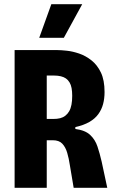

<svg xmlns="http://www.w3.org/2000/svg" viewBox="-20 -900 552 920"><path d="M50 0V-660H255Q272 -660 300 -657Q328 -654 359 -643.5Q390 -633 418 -611Q446 -589 463.5 -552.5Q481 -516 481 -459Q481 -428 474 -401.5Q467 -375 451 -353Q435 -331 408 -315.5Q381 -300 341 -291V-282Q388 -276 412 -253.5Q436 -231 447 -198Q458 -165 467 -126L494 0H333L315 -107Q310 -141 302 -168Q294 -195 278.5 -211.5Q263 -228 233 -228H204V0ZM204 -330H235Q254 -330 268 -333.5Q282 -337 293 -345.5Q304 -354 311.5 -367Q319 -380 322.5 -398.5Q326 -417 326 -441Q326 -462 323 -478Q320 -494 313 -505.5Q306 -517 296 -524Q286 -531 271.5 -534.5Q257 -538 239 -538H204ZM286 -719H168L226 -880H374Z"/></svg>

Font: Bricolage Grotesque Condensed ExtraBold
Style: Regular
Weight: 800
Width: 3
Designer: Mathieu Triay
Foundry: Atelier Triay
Version: Version 1.000;gftools[0.9.30]